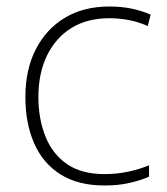

<svg xmlns="http://www.w3.org/2000/svg" viewBox="-20 -560 514 590"><path d="M302 10Q220 10 166 -24Q112 -58 85 -119.5Q58 -181 58 -262Q58 -346 90 -408.5Q122 -471 179.5 -505.5Q237 -540 316 -540Q353 -540 384.5 -533.5Q416 -527 443 -515L434 -480Q405 -493 375 -498.5Q345 -504 316 -504Q248 -504 199.5 -474Q151 -444 124.5 -389.5Q98 -335 98 -262Q98 -195 119.5 -141Q141 -87 185.5 -56Q230 -25 301 -25Q339 -25 374 -32.5Q409 -40 438 -52V-17Q413 -6 378.5 2Q344 10 302 10Z"/></svg>

Font: Noto Sans Khmer ExtraLight
Style: Regular
Weight: 250
Version: Version 2.003